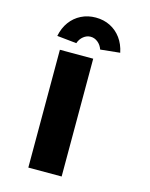

<svg xmlns="http://www.w3.org/2000/svg" viewBox="-135 -1017 860 1102"><g transform="rotate(15 295.0 -466.0)"><path d="M143 0V-700H341V0ZM108 -773Q118 -822 144 -857.5Q170 -893 209 -912.5Q248 -932 295 -932Q343 -932 381.5 -912.5Q420 -893 446 -857.5Q472 -822 482 -773L366 -761Q357 -787 337.5 -802.5Q318 -818 295 -818Q272 -818 252.5 -802.5Q233 -787 224 -761Z"/></g></svg>

Font: Mach ExtraBold
Style: Regular
Weight: 800
Version: Version 1.002